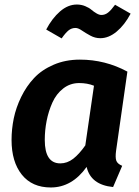

<svg xmlns="http://www.w3.org/2000/svg" viewBox="-20 -808 611 844"><path d="M420.9 -640.1Q397.9 -640.1 377.2 -651.4Q356.4 -662.6 340.1 -673.8Q323.7 -685.1 312 -685.1Q294.4 -685.1 281 -674.1Q267.6 -663.1 251 -639.2L183.1 -678.2Q209 -727.5 243.9 -757.8Q278.8 -788.1 317.9 -788.1Q337.4 -788.1 354.5 -781Q371.6 -773.9 381.8 -765.1Q392.1 -756.3 404.1 -749.3Q416 -742.2 425.8 -742.2Q441.9 -742.2 455.3 -752.9Q468.8 -763.7 485.8 -787.1L554.2 -748Q527.8 -698.2 492.9 -669.2Q458 -640.1 420.9 -640.1ZM331.1 -545.9Q442.4 -545.9 540 -493.2L490.2 -145Q486.3 -115.7 491.2 -101.8Q496.1 -87.9 517.1 -79.1L477.1 14.2Q378.9 4.4 360.8 -74.2Q296.4 16.1 203.1 16.1Q121.1 16.1 75.9 -40.3Q30.8 -96.7 30.8 -192.9Q30.8 -240.2 40.5 -287.6Q50.3 -335 73.2 -382.1Q96.2 -429.2 129.9 -465.1Q163.6 -501 215.6 -523.4Q267.6 -545.9 331.1 -545.9ZM328.1 -442.9Q288.6 -442.9 258.1 -419.2Q227.5 -395.5 210.4 -357.4Q193.4 -319.3 185.1 -277.3Q176.8 -235.4 176.8 -192.9Q176.8 -89.8 245.1 -89.8Q275.4 -89.8 301.8 -110.1Q328.1 -130.4 355 -168.9L393.1 -431.2Q363.8 -442.9 328.1 -442.9Z"/></svg>

Font: FiraGO SemiBold
Style: Italic
Weight: 600
Italic angle: -8°
Designer: bBox Type GmbH
Foundry: bBox Type GmbH
Version: Version 1.001;PS 001.001;hotconv 1.0.88;makeotf.lib2.5.64775